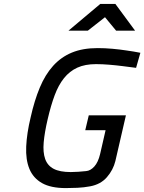

<svg xmlns="http://www.w3.org/2000/svg" viewBox="-20 -951 738 982"><path d="M493 -931H570L671 -794H574L517 -863L429 -794H330ZM434 -361H624L570 -127Q559 -82 527 -45Q495 -8 441 2Q409 8 376 9.5Q343 11 317 11Q240 11 195 -14.5Q150 -40 130.5 -87Q111 -134 114 -201.5Q117 -269 137 -352Q156 -437 183.5 -503Q211 -569 251.5 -614Q292 -659 347.5 -682Q403 -705 479 -705Q517 -705 555.5 -701.5Q594 -698 626 -693Q663 -688 698 -681L676 -604Q641 -609 606 -613Q575 -617 539 -620Q503 -623 471 -623Q415 -623 375.5 -605Q336 -587 307.5 -551.5Q279 -516 259.5 -463.5Q240 -411 224 -342Q208 -274 203.5 -223Q199 -172 211 -138Q223 -104 254.5 -87.5Q286 -71 342 -71Q360 -71 381 -72.5Q402 -74 421 -76Q443 -78 462.5 -99.5Q482 -121 492 -163L520 -285H416Z"/></svg>

Font: Panefresco 500wt
Style: Italic
Weight: 700
Foundry: Campivisivi & Chank Co
Version: Version 1.000